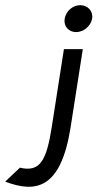

<svg xmlns="http://www.w3.org/2000/svg" viewBox="-138 -641 377 742"><path d="M-118 61C-1 105 97 92 135 -150L182 -451H109L62 -150C42 -23 18 26 -61 7ZM112 -569C107 -540 127 -517 156 -517C185 -517 213 -540 218 -569C223 -598 201 -621 172 -621C143 -621 117 -598 112 -569Z"/></svg>

Font: Charger Pro
Style: ExtObl
Weight: 400
Designer: Jasper
Foundry: Cannot Into Space Fonts
Version: Version 1.09